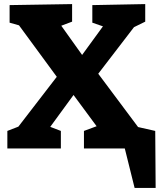

<svg xmlns="http://www.w3.org/2000/svg" viewBox="-20 -727 789 940"><path d="M740 -86 742 193H639L591 0H391V-86L453 -109L340 -262L226 -106L278 -86V0H16V-86L70 -107L258 -351L73 -603L27 -616V-702L333 -707V-621L280 -601L382 -458L484 -598L432 -616V-702L691 -707V-621L636 -594L461 -366L656 -105Z"/></svg>

Font: Bitter Pro ExtraBold
Style: Regular
Weight: 800
Designer: Sol Matas, and Bitter project Authors
Foundry: Sol Matas
Version: Version 1.010